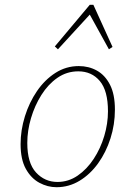

<svg xmlns="http://www.w3.org/2000/svg" viewBox="-20 -769 541 802"><path d="M216 13Q179 13 144.5 -5.5Q110 -24 88 -63.5Q66 -103 66 -167Q66 -225 84 -283Q102 -341 134.5 -388.5Q167 -436 211.5 -464.5Q256 -493 309 -493Q351 -493 385 -474Q419 -455 439.5 -415Q460 -375 460 -311Q460 -249 441.5 -191Q423 -133 390 -87Q357 -41 312.5 -14Q268 13 216 13ZM220 -9Q266 -9 304.5 -35.5Q343 -62 371.5 -105.5Q400 -149 415.5 -201Q431 -253 431 -304Q431 -390 397 -430.5Q363 -471 307 -471Q259 -471 220 -444Q181 -417 153 -372.5Q125 -328 109.5 -275.5Q94 -223 94 -172Q94 -88 130.5 -48.5Q167 -9 220 -9ZM435 -563 355 -708 222 -563 209 -575 355 -749H370L450 -573Z"/></svg>

Font: Source Serif 4 SmText ExtraLight
Style: Italic
Weight: 200
Italic angle: -12°
Designer: Frank Grießhammer
Foundry: Adobe
Version: Version 4.005;hotconv 1.1.0;makeotfexe 2.6.0